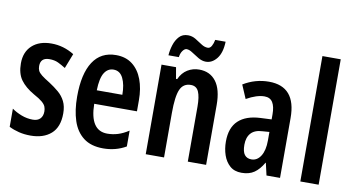

<svg xmlns="http://www.w3.org/2000/svg" viewBox="-75 -1041 2118 1146"><g transform="rotate(10 984.0 -468.0)"><path d="M331 -247Q331 -164 285 -123.5Q239 -83 161 -83Q123 -83 90.5 -91Q58 -99 30 -113V-223Q55 -205 88.5 -192Q122 -179 158 -179Q187 -179 202.5 -195Q218 -211 218 -239Q218 -254 213 -267.5Q208 -281 191 -295.5Q174 -310 139 -329Q85 -360 57.5 -398Q30 -436 30 -498Q30 -567 73 -606.5Q116 -646 190 -646Q263 -646 328 -606L293 -516Q269 -531 247 -541.5Q225 -552 194 -552Q140 -552 140 -501Q140 -485 145.5 -473Q151 -461 168 -447.5Q185 -434 218 -414Q249 -394 275 -372Q301 -350 316 -320Q331 -290 331 -247Z M582 -645Q641 -645 681 -614Q721 -583 741.5 -528.5Q762 -474 762 -403V-336H503Q505 -174 610 -174Q643 -174 674 -183.5Q705 -193 739 -215V-119Q708 -101 673.5 -92Q639 -83 601 -83Q527 -83 481.5 -118Q436 -153 415.5 -215.5Q395 -278 395 -361Q395 -499 442.5 -572Q490 -645 582 -645ZM582 -557Q547 -557 526.5 -524.5Q506 -492 504 -418H659Q659 -479 640 -518Q621 -557 582 -557Z M1085 -646Q1151 -646 1187.5 -598Q1224 -550 1224 -456V-93H1113V-426Q1113 -486 1099.5 -516.5Q1086 -547 1052 -547Q1006 -547 987.5 -505Q969 -463 969 -363V-93H858V-636H946L958 -567H965Q983 -607 1015 -626.5Q1047 -646 1085 -646ZM889 -698Q891 -729 901 -761Q911 -793 931 -814.5Q951 -836 984 -836Q1009 -836 1030.5 -823Q1052 -810 1072 -796.5Q1092 -783 1112 -783Q1126 -783 1135 -799Q1144 -815 1148 -837H1211Q1209 -770 1181 -734.5Q1153 -699 1115 -699Q1092 -699 1069 -712.5Q1046 -726 1026 -739.5Q1006 -753 990 -753Q978 -753 966.5 -737.5Q955 -722 952 -698Z M1508 -647Q1672 -647 1672 -456V-93H1590L1573 -167H1571Q1547 -125 1516.5 -104Q1486 -83 1440 -83Q1396 -83 1369 -107Q1342 -131 1329 -169Q1316 -207 1316 -251Q1316 -335 1362 -378Q1408 -421 1495 -425L1562 -428V-459Q1562 -506 1546.5 -531Q1531 -556 1497 -556Q1450 -556 1388 -521L1353 -603Q1425 -647 1508 -647ZM1521 -349Q1474 -347 1451 -321.5Q1428 -296 1428 -251Q1428 -209 1442.5 -190.5Q1457 -172 1484 -172Q1519 -172 1540.5 -206Q1562 -240 1562 -300V-352Z M1906 -93H1795V-853H1906Z"/></g></svg>

Font: Noto Sans Kannada UI ExtraCondensed SemiBold
Style: Regular
Weight: 600
Width: 2
Designer: Jelle Bosma - Monotype Design Team
Foundry: Monotype Imaging Inc.
Version: Version 2.005; ttfautohint (v1.8.4.7-5d5b)